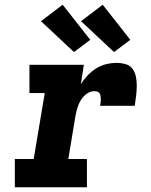

<svg xmlns="http://www.w3.org/2000/svg" viewBox="-20 -795 640 815"><path d="M43 0V-120H123L170 -400H105V-520H336L323 -437Q335 -457 351.5 -474.5Q368 -492 388 -504.5Q408 -517 430 -522.5Q452 -528 475 -528Q495 -528 514 -522.5Q533 -517 543.5 -501.5Q554 -486 557.5 -466.5Q561 -447 560.5 -426.5Q560 -406 557.5 -386Q555 -366 552 -346H405Q406 -353 407 -359.5Q408 -366 408 -373Q408 -380 407 -386.5Q406 -393 403 -398.5Q400 -404 394 -406Q388 -408 381 -408Q363 -408 347.5 -396.5Q332 -385 322.5 -369Q313 -353 308 -335.5Q303 -318 300 -301L270 -120H349V0ZM464 -574 324 -705 416 -775 533 -626ZM294 -574 154 -705 246 -775 363 -626Z"/></svg>

Font: Iosevka Etoile Heavy Oblique
Style: Regular
Weight: 900
Italic angle: -9°
Designer: Belleve Invis
Foundry: Belleve Invis
Version: Version 15.5.2; ttfautohint (v1.8.4)